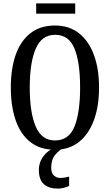

<svg xmlns="http://www.w3.org/2000/svg" viewBox="-20 -876 651 1136"><path d="M305 10Q217 10 159 -36Q101 -82 72.5 -165Q44 -248 44 -359Q44 -470 73 -552Q102 -634 160 -679.5Q218 -725 306 -725Q389 -725 447 -679.5Q505 -634 535.5 -551.5Q566 -469 566 -358Q566 -247 535.5 -164.5Q505 -82 447 -36Q389 10 305 10ZM305 -45Q388 -45 421 -128Q454 -211 454 -358Q454 -506 421 -588Q388 -670 306 -670Q227 -670 191.5 -588Q156 -506 156 -358Q156 -211 191 -128Q226 -45 305 -45ZM324 240Q269 240 239.5 213.5Q210 187 210 130Q210 83 238.5 46.5Q267 10 304 0H357Q332 10 307.5 39Q283 68 283 115Q283 148 299 162.5Q315 177 338 177Q358 177 389 169V224Q376 231 356 235.5Q336 240 324 240ZM194 -795V-856H425V-795Z"/></svg>

Font: Noto Serif ExtraCondensed Medium
Style: Regular
Weight: 500
Width: 2
Designer: Monotype Design Team
Foundry: Monotype Imaging Inc.
Version: Version 2.015